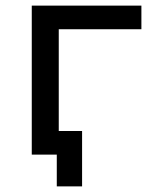

<svg xmlns="http://www.w3.org/2000/svg" viewBox="-20 -550 528 683"><path d="M483 -446H189V0H93V-530H483ZM272 -84V113H182V0H93V-84Z"/></svg>

Font: Montserrat Alternates Medium
Style: Regular
Weight: 500
Designer: Julieta Ulanovsky
Foundry: Julieta Ulanovsky
Version: Version 7.200